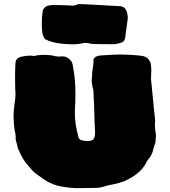

<svg xmlns="http://www.w3.org/2000/svg" viewBox="-20 -928 863 972"><path d="M362.3 24.4Q341.3 24.4 293.2 16.6Q245.1 8.8 207 -17.1Q168.9 -43 156.5 -53Q144 -63 134.3 -76.2Q127.9 -84 121.1 -91.3Q95.7 -117.7 70.8 -177.2Q65.4 -200.2 59.1 -223.6L59.6 -230.5Q59.6 -250 54.2 -268.1Q48.8 -302.7 48.8 -337.9Q48.8 -375 57.1 -426.8Q58.6 -440.4 58.6 -452.1Q58.6 -463.9 57.1 -475.6Q56.2 -502.4 56.2 -539.1Q56.2 -576.2 58.6 -612.8Q62.5 -635.3 87.6 -640.9Q112.8 -646.5 132.8 -646.5Q142.1 -646.5 151.4 -644.5L171.4 -648.4Q174.8 -648.4 177.7 -648.9Q187.5 -650.4 196.8 -650.4Q214.8 -650.4 241.2 -647.9Q263.2 -641.6 276.4 -641.6Q281.2 -641.6 297.4 -642.6Q314.5 -642.6 328.1 -631.3Q344.2 -619.1 347.7 -601.6Q349.1 -589.8 351.6 -578.1Q361.8 -526.9 361.8 -449.2Q361.8 -407.7 359.9 -388.2Q358.9 -372.1 358.9 -356Q358.9 -300.3 377.4 -232.9Q381.3 -220.2 397 -217Q412.6 -213.9 421.9 -213.9Q445.8 -213.9 454.1 -224.6Q461.4 -234.4 461.4 -257.8L459 -303.7Q457 -391.1 452.6 -473.1Q444.3 -499 444.3 -520Q444.3 -528.8 445.8 -536.6Q445.8 -560.5 449.7 -584.5Q453.6 -601.6 453.6 -627.9Q461.9 -646.5 493.7 -647.5Q553.2 -651.9 584 -651.9Q641.1 -651.9 696.8 -645.5Q719.7 -642.1 731.2 -628.4Q742.7 -614.7 744.6 -597.2Q746.1 -584.5 746.1 -572.3Q746.1 -562.5 745.1 -552.7L744.6 -525.4Q746.1 -503.9 749 -482.4L759.3 -376Q762.7 -347.2 765.6 -317.9Q765.6 -310.5 764.6 -303.7Q764.2 -299.3 764.2 -294.9Q764.2 -281.7 769.5 -243.2Q769.5 -233.4 766.6 -206.5Q760.3 -189.9 756.3 -172.9Q750 -142.1 729 -119.1Q723.1 -112.8 719.7 -103.5Q691.4 -46.9 606.9 -9.8Q596.7 -5.9 568.8 2Q556.6 4.9 544.4 6.8Q526.4 9.8 509.3 15.6Q484.9 23.4 459.5 23.4ZM354.5 -703.6Q259.8 -703.6 210.9 -728.5Q191.4 -739.7 191.4 -807.6Q191.4 -841.8 196.8 -876Q206.1 -895 223.1 -899.4Q237.8 -902.8 250.5 -902.8Q261.7 -902.8 326.2 -900.9Q337.4 -899.4 349.1 -899.4Q360.4 -899.4 372.1 -905.8Q375.5 -907.7 380.4 -907.7Q398.4 -907.7 591.3 -896.5Q625.5 -891.6 627 -835.4L613.3 -734.4Q609.4 -718.8 598.4 -713.6Q587.4 -708.5 561.5 -704.6L553.7 -704.1Q446.8 -704.1 437.5 -707Q422.9 -710.9 412.1 -710.9Q404.3 -710.9 397.5 -709Q375.5 -703.6 354.5 -703.6Z"/></svg>

Font: Kaph
Style: Regular
Weight: 400
Designer: GGBotNet
Foundry: f0n7.com
Version: 1.10